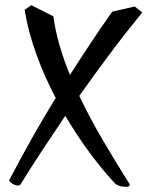

<svg xmlns="http://www.w3.org/2000/svg" viewBox="-20 -688 569 741"><path d="M471 33Q449 33 438.5 28.5Q428 24 424 20Q376 -31 326.5 -98Q277 -165 232 -241Q186 -173 142.5 -107Q99 -41 59 24Q57 28 48 28Q41 28 30.5 22.5Q20 17 15 8Q58 -74 103 -154Q148 -234 195 -310Q152 -391 120.5 -478Q89 -565 75 -650L101 -668L186 -625Q193 -571 209.5 -514Q226 -457 250 -399Q291 -463 331.5 -524Q372 -585 413 -643L500 -663L529 -640Q462 -558 402 -477.5Q342 -397 286 -318Q328 -230 379 -143.5Q430 -57 481 24Q481 28 477.5 30.5Q474 33 471 33Z"/></svg>

Font: Julee
Style: Regular
Weight: 400
Designer: Julian Tunni
Foundry: Julian Tunni
Version: Version 1.002; ttfautohint (v1.8.4.7-5d5b);gftools[0.9.23]